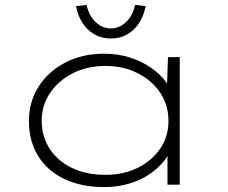

<svg xmlns="http://www.w3.org/2000/svg" viewBox="-20 -753 928 783"><path d="M406 10Q310 10 240.5 -24Q171 -58 134.5 -118.5Q98 -179 98 -259Q98 -338 137.5 -400Q177 -462 246.5 -498Q316 -534 404 -534Q461 -534 509.5 -518.5Q558 -503 595.5 -477Q633 -451 656 -420Q679 -389 685 -359L660 -367L665 -520H713V0H663V-146L682 -169Q677 -133 652.5 -101Q628 -69 591 -43.5Q554 -18 506 -4Q458 10 406 10ZM410 -40Q485 -40 542.5 -69Q600 -98 633.5 -147Q667 -196 667 -260Q667 -323 634.5 -373Q602 -423 543.5 -453.5Q485 -484 410 -484Q334 -484 275.5 -453.5Q217 -423 183.5 -373Q150 -323 150 -260Q150 -198 181.5 -148Q213 -98 271.5 -69Q330 -40 410 -40ZM432 -596Q378 -596 340 -631.5Q302 -667 290 -728L333 -733Q343 -688 370.5 -662.5Q398 -637 432 -637Q466 -637 493.5 -662.5Q521 -688 531 -733L574 -728Q562 -667 524 -631.5Q486 -596 432 -596Z"/></svg>

Font: Lexend Tera ExtraLight
Style: Regular
Weight: 250
Designer: Bonnie Shaver-Troup, Thomas Jockin
Foundry: Lexend
Version: Version 1.007